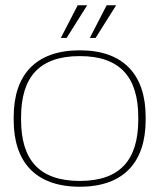

<svg xmlns="http://www.w3.org/2000/svg" viewBox="-20 -700 605 729"><path d="M32 -256V-244C32 -85 115 9 283 9C450 9 533 -85 533 -244V-256C533 -415 450 -509 283 -509C115 -509 32 -415 32 -256ZM60 -246V-254C60 -406 128 -487 283 -487C437 -487 505 -406 505 -254V-246C505 -94 437 -13 283 -13C128 -13 60 -94 60 -246ZM211 -556H233L311 -680H275ZM321 -556H343L421 -680H385Z"/></svg>

Font: LT Wave Thin
Style: Regular
Weight: 100
Designer: Daniel Lyons
Version: Version 2.5 (Glyphs App)